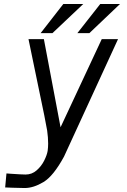

<svg xmlns="http://www.w3.org/2000/svg" viewBox="-20 -747 640 967"><path d="M32.5 128Q91 132 109 132Q140.5 132 164.5 111Q188.5 90 202.5 62Q216.5 34 220 13Q222.5 -5.5 222.5 -24Q222.5 -54.5 217.5 -89.5Q211.5 -128.5 171.5 -318Q129 -521.5 123.5 -550H201L285 -106L492.5 -550H574.5L302.5 41.5Q249 140 198.8 170Q148.5 200 104.5 200L42.5 198.5L6 197L12.5 126.5ZM485 -727H584.5L430 -580H369.5ZM299 -727H399.5L244 -580H184.5Z"/></svg>

Font: JuliaMono Light
Style: Italic
Weight: 300
Italic angle: -9°
Monospace: yes
Designer: cormullion
Foundry: corm
Version: Version 0.054; ttfautohint (v1.8.4)